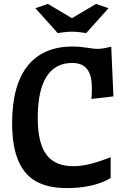

<svg xmlns="http://www.w3.org/2000/svg" viewBox="-20 -950 643 982"><path d="M42 -321C42 -41 175 12 325 12C399 12 487 -2 546 -40V-146C486 -123 421 -100 356 -100C235 -100 173 -169 173 -347C173 -533 233 -628 349 -628C424 -628 450 -580 450 -498C450 -482 449 -464 448 -444L560 -457L549 -711C524 -705 501 -700 479 -700C446 -700 410 -712 350 -712C155 -712 42 -584 42 -321ZM275 -781C289 -783 324 -788 348 -788C372 -788 407 -783 421 -781L535 -908L471 -930L348 -857L225 -930L161 -908Z"/></svg>

Font: CantoraOne
Style: Regular
Weight: 400
Designer: Pablo Impallari, Rodrigo Fuenzalida
Foundry: Pablo Impallari
Version: Version 1.001